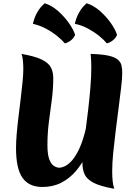

<svg xmlns="http://www.w3.org/2000/svg" viewBox="-20 -1135 846 1186"><path d="M309 -653Q309 -586 300 -518.5Q291 -451 282 -382Q273 -313 273 -239Q273 -182 284 -152Q295 -122 312.5 -110.5Q330 -99 348 -99Q359 -99 378 -107Q397 -115 419 -137.5Q441 -160 463 -202.5Q485 -245 503.5 -313Q522 -381 533 -481.5Q544 -582 544 -720L565 -400Q565 -348 552 -290.5Q539 -233 513 -178Q487 -123 448.5 -78Q410 -33 358.5 -6.5Q307 20 242 20Q159 20 119 -36.5Q79 -93 79 -220Q79 -260 83.5 -312Q88 -364 95 -420Q102 -476 108.5 -530.5Q115 -585 119.5 -631Q124 -677 124 -707Q124 -772 113 -802Q194 -788 236 -768Q278 -748 293.5 -720Q309 -692 309 -653ZM735 -684Q735 -652 728.5 -596Q722 -540 713 -471Q704 -402 695 -330Q686 -258 679.5 -192.5Q673 -127 673 -78Q673 -3 686 31Q600 16 558 -6Q516 -28 502.5 -58.5Q489 -89 489 -129Q489 -160 494.5 -211.5Q500 -263 508.5 -327Q517 -391 525 -460Q533 -529 538.5 -596Q544 -663 544 -720Q544 -739 543 -760Q542 -781 540 -802Q611 -800 650.5 -791Q690 -782 708 -766.5Q726 -751 730.5 -730.5Q735 -710 735 -684ZM703 -920Q696 -901 678 -886.5Q660 -872 640 -867Q623 -888 593 -912.5Q563 -937 524.5 -958Q486 -979 442 -988Q452 -1028 466 -1053.5Q480 -1079 493.5 -1093.5Q507 -1108 515 -1115Q559 -1101 597.5 -1067Q636 -1033 664 -993.5Q692 -954 703 -920ZM444 -920Q437 -901 419 -886.5Q401 -872 381 -867Q363 -888 333 -912.5Q303 -937 265 -957.5Q227 -978 183 -988Q193 -1028 207 -1053.5Q221 -1079 234.5 -1093.5Q248 -1108 256 -1115Q300 -1101 338.5 -1067Q377 -1033 405 -993.5Q433 -954 444 -920Z"/></svg>

Font: Merienda Black
Style: Regular
Weight: 900
Designer: Eduardo Rodriguez Tunni
Foundry: Eduardo Rodriguez Tunni
Version: Version 2.001